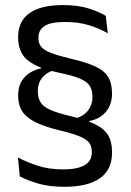

<svg xmlns="http://www.w3.org/2000/svg" viewBox="-20 -670 514 756"><path d="M276.5 -203.5Q310.5 -213 327.2 -235.8Q344 -258.5 344 -285.5V-288.5Q344 -316 332.8 -332.8Q321.5 -349.5 293.2 -361.2Q265 -373 213 -383.5Q152 -396.5 116.8 -414.8Q81.5 -433 66.5 -459Q51.5 -485 51.5 -519.5V-524.5Q51.5 -586.5 96 -618.2Q140.5 -650 228.5 -650Q286 -650 328 -637Q370 -624 396.5 -607.5L404.5 -539Q371.5 -558 330.2 -570.8Q289 -583.5 236.5 -583.5Q180 -583.5 155.8 -567.8Q131.5 -552 131.5 -523V-518.5Q131.5 -499 142.2 -485.8Q153 -472.5 179.8 -462Q206.5 -451.5 254 -440Q316 -426 352.8 -409.5Q389.5 -393 405.2 -368Q421 -343 421 -303V-300Q421 -259 397.2 -230Q373.5 -201 331 -193.5V-178.5ZM194.5 -394.5Q163 -385 146 -364Q129 -343 129 -314.5V-310.5Q129 -284 140 -266.8Q151 -249.5 178 -237.5Q205 -225.5 254.5 -213.5Q316.5 -199 353 -181.5Q389.5 -164 405.2 -138.2Q421 -112.5 421 -73.5V-66.5Q421 -2 373.5 31.8Q326 65.5 233 65.5Q174 65.5 130.5 52.8Q87 40 58 24.5L50.5 -50Q86.5 -31 130.2 -17Q174 -3 228.5 -3Q285 -3 313.2 -19.8Q341.5 -36.5 341.5 -68.5V-73Q341.5 -94.5 330.5 -108.5Q319.5 -122.5 291.8 -133.8Q264 -145 213.5 -157Q154 -171.5 118.5 -189.5Q83 -207.5 67.2 -232.2Q51.5 -257 51.5 -292V-295.5Q51.5 -337 75 -364Q98.5 -391 142 -401L141.5 -415Z"/></svg>

Font: Anek Gujarati Medium
Style: Regular
Weight: 400
Version: Version 1.003